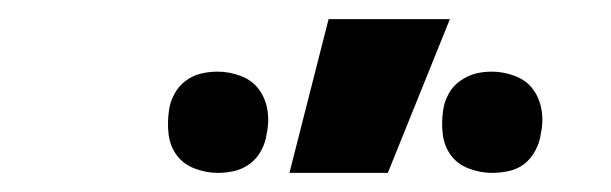

<svg xmlns="http://www.w3.org/2000/svg" viewBox="-20 -781 640 201"><path d="M495 -600Q483 -600 471 -604.5Q459 -609 452 -618.5Q445 -628 443.5 -640.5Q442 -653 444 -666Q445 -674 449.5 -682.5Q454 -691 462 -696.5Q470 -702 478 -704Q486 -706 495 -706Q507 -706 519 -701.5Q531 -697 538 -687.5Q545 -678 547 -665.5Q549 -653 546 -640Q545 -632 540.5 -623.5Q536 -615 529 -609.5Q522 -604 513 -602Q504 -600 495 -600ZM208 -600Q196 -600 184 -604.5Q172 -609 165 -618.5Q158 -628 156.5 -640.5Q155 -653 157 -666Q158 -674 162.5 -682.5Q167 -691 174.5 -696.5Q182 -702 190.5 -704Q199 -706 208 -706Q220 -706 232 -701.5Q244 -697 251 -687.5Q258 -678 260 -665.5Q262 -653 259 -640Q258 -632 253.5 -623.5Q249 -615 241.5 -609.5Q234 -604 225.5 -602Q217 -600 208 -600ZM283 -600 324 -761H451L386 -600Z"/></svg>

Font: Iosevka Heavy Extended Oblique
Style: Regular
Weight: 900
Width: 7
Italic angle: -9°
Monospace: yes
Designer: Belleve Invis
Foundry: Belleve Invis
Version: Version 32.5.0; ttfautohint (v1.8.4)